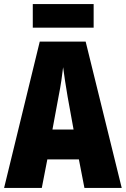

<svg xmlns="http://www.w3.org/2000/svg" viewBox="-20 -917 614 937"><path d="M392 0 365 -139H211L184 0H0L174 -714H398L574 0ZM310 -445Q303 -485 297.5 -522Q292 -559 288 -589Q285 -561 279.5 -524Q274 -487 266 -447L236 -285H339ZM437 -897V-782H140V-897Z"/></svg>

Font: Noto Sans Gurmukhi ExtraCondensed Black
Style: Regular
Weight: 900
Width: 2
Designer: Jelle Bosma - Monotype Design Team
Foundry: Monotype Imaging Inc.
Version: Version 2.004; ttfautohint (v1.8.4.7-5d5b)